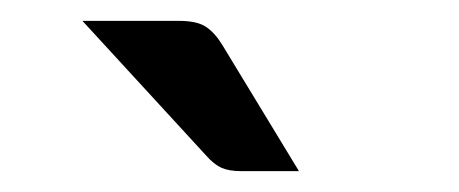

<svg xmlns="http://www.w3.org/2000/svg" viewBox="-20 -746 440 184"><path d="M151.5 -726Q169 -726 177.5 -720.2Q186 -714.5 193 -703L266.5 -582H211Q199.5 -582 192.2 -585.2Q185 -588.5 177.5 -597L59 -726Z"/></svg>

Font: TypoPRO Lato
Style: Regular
Weight: 500
Designer: Lukasz Dziedzic with Adam Twardoch and Botio Nikoltchev
Foundry: tyPoland Lukasz Dziedzic
Version: Version 2.010; 2014-09-01; http://www.latofonts.com/